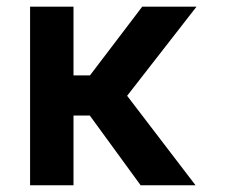

<svg xmlns="http://www.w3.org/2000/svg" viewBox="-20 -550 670 570"><path d="M198.2 -326.2H247.1L402.3 -530.3H563.5L357.4 -265.6L560.5 0H397.5L246.6 -207H198.2V0H69.3V-530.3H198.2Z"/></svg>

Font: Pretendard Std SemiBold
Style: Regular
Weight: 600
Designer: Base glyphs from Inter by Rasmus Andersson; Hangeul glyphs from Noto Sans CJK(Source Han Sans) by Jang Soo-young and Kan
Foundry: Kil Hyung-jin
Version: Version 1.309